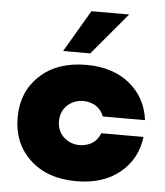

<svg xmlns="http://www.w3.org/2000/svg" viewBox="-54 -798 736 855"><g transform="rotate(5 314.5 -370.0)"><path d="M210 -562.5 320 -750H488.8L331.2 -562.5ZM318.8 10Q188.8 10 111.2 -62.5Q33.8 -135 33.8 -250Q33.8 -365 111.2 -437.5Q188.8 -510 318.8 -510Q437.5 -510 512.5 -448.8Q587.5 -387.5 600 -287.5H411.2Q388.8 -346.2 318.8 -348.8Q275 -347.5 246.9 -320Q218.8 -292.5 218.8 -250Q218.8 -207.5 246.9 -180Q275 -152.5 318.8 -151.2Q388.8 -153.8 411.2 -212.5H600Q587.5 -112.5 512.5 -51.2Q437.5 10 318.8 10Z"/></g></svg>

Font: Now Alt Black
Style: Regular
Weight: 900
Designer: Alfredo Marco Pradil
Foundry: Alfredo Marco Pradil
Version: Version 1.002;PS 001.002;hotconv 1.0.88;makeotf.lib2.5.64775